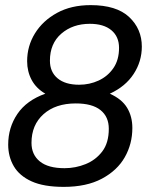

<svg xmlns="http://www.w3.org/2000/svg" viewBox="-20 -718 596 750"><path d="M229 12Q151 12 103.5 -9.5Q56 -31 34 -68.5Q12 -106 12 -153Q12 -220 48 -273Q84 -326 157 -352Q121 -373 103.5 -406Q86 -439 86 -479Q86 -538 116.5 -587.5Q147 -637 202.5 -667.5Q258 -698 334 -698Q435 -698 484.5 -651.5Q534 -605 534 -536Q534 -478 502 -429Q470 -380 409 -352Q456 -331 476.5 -297Q497 -263 497 -218Q497 -156 467.5 -104Q438 -52 378 -20Q318 12 229 12ZM232 -61Q275 -61 314.5 -77Q354 -93 379.5 -126.5Q405 -160 405 -215Q405 -262 372.5 -288Q340 -314 276 -314Q197 -314 150 -272Q103 -230 103 -160Q103 -114 135.5 -87.5Q168 -61 232 -61ZM289 -387Q330 -387 365.5 -403.5Q401 -420 423 -452Q445 -484 445 -531Q445 -575 415 -600Q385 -625 331 -625Q264 -625 219.5 -586.5Q175 -548 175 -481Q175 -437 205 -412Q235 -387 289 -387Z"/></svg>

Font: Archivo VF Beta
Style: Italic
Weight: 400
Italic angle: -10°
Designer: Hector Gatti
Foundry: Omnibus-Type
Version: Version 1.002